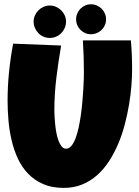

<svg xmlns="http://www.w3.org/2000/svg" viewBox="-20 -872 663 914"><path d="M608.9 -543Q608.9 -506.8 605.5 -463.4Q602.1 -419.9 594.2 -373.5Q586.4 -327.1 574 -279.5Q561.5 -231.9 543 -188Q524.4 -144 499.8 -105.7Q475.1 -67.4 443.1 -38.8Q411.1 -10.3 371.6 6.1Q332 22.5 283.7 22.5Q227.1 22.5 185.3 4.2Q143.6 -14.2 113.8 -45.2Q84 -76.2 64.9 -117.4Q45.9 -158.7 35.2 -204.8Q24.4 -251 20.3 -299.1Q16.1 -347.2 16.1 -391.6Q16.1 -460 22.9 -528.1Q29.8 -596.2 42.5 -664.1L271 -655.3Q257.8 -578.6 248.3 -501.2Q238.8 -423.8 238.8 -345.7Q238.8 -337.4 239.5 -321Q240.2 -304.7 242.2 -284.4Q244.1 -264.2 247.8 -242.9Q251.5 -221.7 257.8 -204.1Q264.2 -186.5 273.2 -175.3Q282.2 -164.1 294.4 -164.1Q308.6 -164.1 319.8 -177.5Q331.1 -190.9 339.6 -213.4Q348.1 -235.8 354.5 -265.1Q360.8 -294.4 365.2 -326.2Q369.6 -357.9 372.3 -389.6Q375 -421.4 376.7 -448.7Q378.4 -476.1 378.9 -497.1Q379.4 -518.1 379.4 -528.3Q379.4 -566.4 378.2 -604.2Q377 -642.1 374.5 -679.7H603Q608.9 -612.3 608.9 -543ZM484.9 -780.3Q484.9 -765.1 479.2 -752.2Q473.6 -739.3 463.9 -729.7Q454.1 -720.2 440.9 -714.6Q427.7 -709 412.6 -709Q398.4 -709 385.5 -714.6Q372.6 -720.2 363 -729.7Q353.5 -739.3 347.9 -752.2Q342.3 -765.1 342.3 -780.3Q342.3 -794.9 347.9 -807.9Q353.5 -820.8 363 -830.6Q372.6 -840.3 385.5 -845.9Q398.4 -851.6 412.6 -851.6Q427.7 -851.6 440.9 -845.9Q454.1 -840.3 463.9 -830.6Q473.6 -820.8 479.2 -807.9Q484.9 -794.9 484.9 -780.3ZM294.4 -769.5Q294.4 -753.4 288.3 -739.3Q282.2 -725.1 271.7 -714.4Q261.2 -703.6 247.1 -697.5Q232.9 -691.4 217.3 -691.4Q201.2 -691.4 187 -697.5Q172.9 -703.6 162.6 -714.4Q152.3 -725.1 146.2 -739.3Q140.1 -753.4 140.1 -769.5Q140.1 -784.7 146.2 -798.3Q152.3 -812 162.6 -822.5Q172.9 -833 187 -839.4Q201.2 -845.7 217.3 -845.7Q232.9 -845.7 247.1 -839.4Q261.2 -833 271.7 -822.5Q282.2 -812 288.3 -798.3Q294.4 -784.7 294.4 -769.5Z"/></svg>

Font: Luckiest Guy RUS-BEL-UKR
Style: Regular
Weight: 400
Designer: Astigmatic (AOETI)
Foundry: Astigmatic (AOETI)
Version: Version 1.00 March 11, 2019, initial release